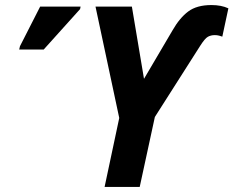

<svg xmlns="http://www.w3.org/2000/svg" viewBox="-20 -740 924 760"><path d="M394 0 452 -273 358 -714H502L550 -428L663 -620Q691 -669 725 -694.5Q759 -720 817 -720Q856 -720 884 -707L860 -595Q855 -597 847 -599Q839 -601 830 -601Q815 -601 803 -594.5Q791 -588 772 -558L593 -277L533 0ZM56 -544 59 -557 139 -714H299L297 -704L153 -544Z"/></svg>

Font: Noto Sans SemiCondensed
Style: Bold Italic
Weight: 700
Width: 4
Italic angle: -12°
Designer: Monotype Design Team
Foundry: Monotype Imaging Inc.
Version: Version 2.013; ttfautohint (v1.8.4.7-5d5b)